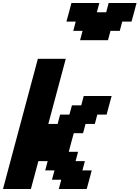

<svg xmlns="http://www.w3.org/2000/svg" viewBox="-20 -1270 937 1290"><path d="M375 0H562.5Q568.4 -21 579.6 -62.5Q590.8 -104 596.2 -125H533.7L550.3 -187.5H487.8L504.4 -250H441.9Q447.3 -270.5 458.5 -312.3Q469.7 -354 475.6 -375H538.1L554.7 -437.5H617.2L633.8 -500H696.3Q701.7 -520.5 712.9 -562.3Q724.1 -604 730 -625H542.5L525.9 -562.5H463.4L446.3 -500H383.8L367.2 -437.5H304.7L421.9 -875H234.4Q195.3 -729 117.2 -437.5Q39.1 -146 0 0H187.5L237.8 -187.5H300.3L283.7 -125H346.2L329.1 -62.5H391.6ZM518.1 -1000H705.6L722.2 -1062.5H784.7L801.3 -1125H863.8Q869.6 -1146 880.9 -1187.5Q892.1 -1229 897.5 -1250H710L693.4 -1187.5H630.9L647.5 -1250H460Q454.6 -1229 443.4 -1187.5Q432.1 -1146 426.3 -1125H488.8L472.2 -1062.5H534.7Z"/></svg>

Font: Faithful 32x
Style: SemiboldOblique
Weight: 400
Foundry: Faithful Resource Pack
Version: Version 1.0; January 27, 2023